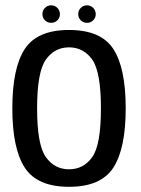

<svg xmlns="http://www.w3.org/2000/svg" viewBox="-20 -716 544 740"><path d="M246 4Q369 4 416.8 -69.8Q464.5 -143.5 464.5 -298.5Q464.5 -454 416.8 -527.2Q369 -600.5 246 -600.5Q123.5 -600.5 75.5 -527.2Q27.5 -454 27.5 -298.5Q27.5 -143.5 75.5 -69.8Q123.5 4 246 4ZM246 -63.5Q190.5 -63.5 156.8 -110.5Q123 -157.5 123 -298Q123 -439 156.8 -486.2Q190.5 -533.5 246 -533.5Q302 -533.5 335.5 -486.2Q369 -439 369 -298Q369 -157.5 335.5 -110.5Q302 -63.5 246 -63.5ZM177.5 -628Q191.5 -628 201.2 -637.8Q211 -647.5 211 -661.5Q211 -675.5 201.2 -685.5Q191.5 -695.5 177.5 -695.5Q163 -695.5 153.2 -685.5Q143.5 -675.5 143.5 -661.5Q143.5 -647.5 153.2 -637.8Q163 -628 177.5 -628ZM315 -628Q329.5 -628 339.2 -637.8Q349 -647.5 349 -661.5Q349 -675.5 339.2 -685.5Q329.5 -695.5 315 -695.5Q301 -695.5 291.2 -685.5Q281.5 -675.5 281.5 -661.5Q281.5 -647.5 291.2 -637.8Q301 -628 315 -628Z"/></svg>

Font: Anybody SemiCondensed
Style: Regular
Weight: 400
Width: 4
Version: Version 1.113;gftools[0.9.25]